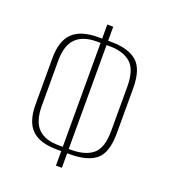

<svg xmlns="http://www.w3.org/2000/svg" viewBox="-114 -674 665 757"><g transform="rotate(20 219.0 -295.0)"><path d="M207 1V-60H190Q117 -60 83 -93Q49 -126 49 -199V-393Q49 -465 83.5 -498.5Q118 -532 190 -532H207V-591H232V-532H245Q317 -532 353 -501Q389 -470 389 -390V-202Q389 -120 353.5 -90Q318 -60 244 -60H232V1ZM190 -78H207Q207 -188 207 -296.5Q207 -405 207 -514H191Q133 -514 103.5 -484.5Q74 -455 74 -390V-202Q74 -137 103 -107.5Q132 -78 190 -78ZM232 -78H243Q302 -78 333.5 -104.5Q365 -131 365 -203V-388Q365 -459 333.5 -486.5Q302 -514 243 -514H232Q232 -405 232 -296.5Q232 -188 232 -78Z"/></g></svg>

Font: Alumni Sans Thin
Style: Regular
Weight: 100
Designer: Robert E. Leuschke
Foundry: Robert E. Leuschke
Version: Version 1.018